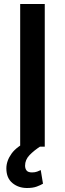

<svg xmlns="http://www.w3.org/2000/svg" viewBox="-20 -731 323 957"><path d="M203.1 -710.9V0H80.6V-710.9ZM127.4 -31.2 183.6 -2.9Q149.4 19 127.2 42.2Q105 65.4 105 94.7Q105 109.4 112.5 118.9Q120.1 128.4 139.6 128.4Q154.3 128.4 165.3 124.3Q176.3 120.1 183.1 116.7L194.3 184.6Q182.1 191.9 163.1 199Q144 206.1 114.7 206.1Q71.8 206.1 41.7 181.2Q11.7 156.2 11.7 108.4Q11.7 70.8 37.8 34.4Q64 -2 127.4 -31.2Z"/></svg>

Font: Vazirmatn RD UI FD Medium
Style: Regular
Weight: 500
Designer: Saber Rastikerdar
Foundry: Saber Rastikerdar
Version: Version 33.003